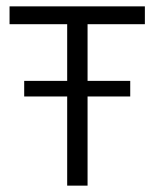

<svg xmlns="http://www.w3.org/2000/svg" viewBox="-20 -583 489 603"><path d="M191 -280V0H255V-280H389V-329H255V-507H435V-563H10V-507H191V-329H56V-280Z"/></svg>

Font: OSH Darker Grotesque Medium
Style: Regular
Weight: 500
Designer: Gabriel Lam
Foundry: TypeRant
Version: Version 1.000;Glyphs 3.1.1 (3148)